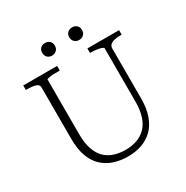

<svg xmlns="http://www.w3.org/2000/svg" viewBox="-196 -1038 1176 1213"><g transform="rotate(-30 392.5 -432.0)"><path d="M195 -268Q195 -202 210.5 -157Q226 -112 254 -85Q282 -58 319.5 -46Q357 -34 401 -34Q445 -34 482 -46.5Q519 -59 547 -86Q575 -113 590.5 -158Q606 -203 606 -268V-655Q606 -660 598 -664Q590 -668 577 -671Q564 -674 549 -675.5Q534 -677 520 -677H511V-710H742V-677H731Q707 -677 688 -672.5Q669 -668 658 -658Q647 -648 647 -631V-268Q647 -193 627.5 -140Q608 -87 573.5 -54Q539 -21 493 -5.5Q447 10 394 10Q339 10 292 -5.5Q245 -21 210 -54Q175 -87 156 -140Q137 -193 137 -268V-641Q137 -663 113.5 -670Q90 -677 54 -677H43V-710H290V-676H281Q267 -676 251.5 -676Q236 -676 223.5 -674Q211 -672 203 -670.5Q195 -669 195 -666ZM342 -829Q342 -807 328.5 -794.5Q315 -782 296 -782Q276 -782 263 -794.5Q250 -807 250 -829Q250 -850 263 -862Q276 -874 296 -874Q315 -874 328.5 -862Q342 -850 342 -829ZM540 -829Q540 -807 526.5 -794.5Q513 -782 494 -782Q474 -782 460.5 -794.5Q447 -807 447 -829Q447 -850 460.5 -862Q474 -874 494 -874Q513 -874 526.5 -862Q540 -850 540 -829Z"/></g></svg>

Font: Roboto Serif 36pt ExtraLight
Style: Regular
Weight: 250
Designer: Greg Gazdowicz
Foundry: Commercial Type
Version: Version 1.008